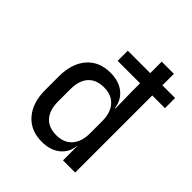

<svg xmlns="http://www.w3.org/2000/svg" viewBox="-202 -862 1004 1004"><g transform="rotate(45 300.0 -360.0)"><path d="M268 10Q186 10 138 -45Q90 -100 90 -194V-295Q90 -390 137.5 -445Q185 -500 268 -500Q336 -500 376 -463Q416 -426 416 -364L398 -385H418L416 -510V-730H506V0H416V-105H398L416 -126Q416 -63 376 -26.5Q336 10 268 10ZM298 -68Q354 -68 385 -103Q416 -138 416 -200V-290Q416 -352 385 -387Q354 -422 298 -422Q241 -422 210.5 -388Q180 -354 180 -290V-200Q180 -136 210.5 -102Q241 -68 298 -68ZM250 -570V-645H600V-570Z"/></g></svg>

Font: JetBrains Mono
Style: Regular
Weight: 400
Monospace: yes
Designer: Philipp Nurullin, Konstantin Bulenkov
Foundry: JetBrains
Version: Version 2.305